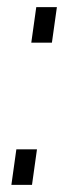

<svg xmlns="http://www.w3.org/2000/svg" viewBox="-20 -520 198 540"><path d="M84 -100 70 0H12L26 -100ZM140 -500 126 -400H68L82 -500Z"/></svg>

Font: Pathway Extreme 8pt Thin 12pt Thin
Style: Italic
Weight: 250
Italic angle: -8°
Version: Version 1.001;gftools[0.9.26]